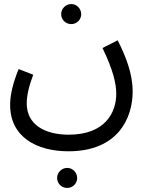

<svg xmlns="http://www.w3.org/2000/svg" viewBox="-20 -658 725 948"><path d="M332 -539C359 -539 381 -561 381 -588C381 -615 359 -638 332 -638C304 -638 282 -615 282 -588C282 -561 304 -539 332 -539ZM30 -140C30 19 162 89 318 89C564 89 635 -77 635 -206C635 -296 600 -382 561 -459L486 -421C538 -314 554 -246 554 -195C554 -101 498 7 319 7C201 7 112 -43 112 -147C112 -187 123 -233 144 -289L72 -317C43 -246 30 -188 30 -140ZM312 270C339 270 361 248 361 221C361 194 339 171 312 171C284 171 262 194 262 221C262 248 284 270 312 270Z"/></svg>

Font: Noto Sans Arabic UI
Style: Regular
Weight: 400
Designer: Monotype Design Team, Nadine Chahine and Nizar Qandah
Foundry: Monotype Imaging Inc.
Version: Version 2.010